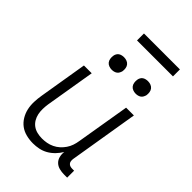

<svg xmlns="http://www.w3.org/2000/svg" viewBox="-266 -1019 1133 1133"><g transform="rotate(45 300.0 -453.0)"><path d="M235 8Q206 8 178 1Q150 -6 128.5 -22Q107 -38 92.5 -62Q78 -86 72 -113Q66 -140 67 -169.5Q68 -199 73 -228L123 -530H188L136 -218Q133 -198 132.5 -177Q132 -156 136 -136.5Q140 -117 150 -100Q160 -83 175.5 -71.5Q191 -60 211 -55Q231 -50 252 -50Q252 -50 252.5 -50Q253 -50 253 -50Q272 -50 291.5 -53.5Q311 -57 330 -66Q349 -75 364.5 -89Q380 -103 391.5 -120Q403 -137 409.5 -156Q416 -175 419 -195L475 -530H540L468 -94Q467 -85 468 -76.5Q469 -68 474.5 -61.5Q480 -55 488 -52.5Q496 -50 505 -50H521V8H495Q475 8 455.5 3Q436 -2 422.5 -15Q409 -28 404 -47.5Q399 -67 402 -87Q389 -65 370.5 -46Q352 -27 330 -14.5Q308 -2 283.5 3Q259 8 235 8ZM456 -628Q444 -628 432.5 -632.5Q421 -637 414 -646Q407 -655 405 -667.5Q403 -680 405 -693Q406 -701 410.5 -709.5Q415 -718 422.5 -723Q430 -728 439 -730Q448 -732 456 -732Q469 -732 480.5 -727.5Q492 -723 499 -714Q506 -705 508 -692.5Q510 -680 508 -667Q506 -659 501.5 -650.5Q497 -642 489.5 -637Q482 -632 473.5 -630Q465 -628 456 -628ZM256 -628Q244 -628 232.5 -632.5Q221 -637 214 -646Q207 -655 205 -667.5Q203 -680 205 -693Q206 -701 210.5 -709.5Q215 -718 222.5 -723Q230 -728 239 -730Q248 -732 256 -732Q269 -732 280.5 -727.5Q292 -723 299 -714Q306 -705 308 -692.5Q310 -680 308 -667Q306 -659 301.5 -650.5Q297 -642 289.5 -637Q282 -632 273.5 -630Q265 -628 256 -628ZM240 -856V-914H540V-856Z"/></g></svg>

Font: Iosevka Curly Light Extended
Style: Italic
Weight: 300
Width: 7
Italic angle: -9°
Monospace: yes
Designer: Belleve Invis
Foundry: Belleve Invis
Version: Version 11.1.0; ttfautohint (v1.8.3)